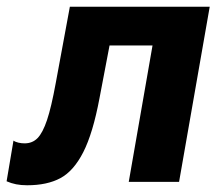

<svg xmlns="http://www.w3.org/2000/svg" viewBox="-51 -540 664 570"><path d="M-31.4 -1.8 -11 -122.6Q-5.6 -118.6 3.6 -116.5Q12.8 -114.4 22 -114.4Q45.2 -114.4 60.5 -130Q75.8 -145.6 88.6 -183.6Q101.4 -221.6 114.6 -294L156.4 -520H571.6L480.6 0H331.2L401.8 -405H274.2L244.4 -248.6Q224.8 -144.2 196.2 -88.2Q167.6 -32.2 128.2 -11.1Q88.8 10 29.6 10Q11.4 10 -3.1 7.1Q-17.6 4.2 -31.4 -1.8Z"/></svg>

Font: Fixel Italic Variable 20240409 Display Thin
Style: Italic
Weight: 100
Italic angle: -10°
Designer: AlfaBravo + MacPaw
Foundry: Kyrylo Tkachov, Marchela Mozhyna, Serhii Makarenko, Maria Weinstein, Zakhar Kryvoshyya
Version: Version 1.211;Glyphs 3.2 (3225)